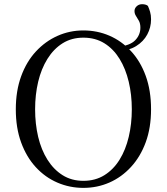

<svg xmlns="http://www.w3.org/2000/svg" viewBox="-20 -892 807 928"><path d="M149.7 -363.7Q149.7 -293.1 164.5 -230.4Q179.4 -167.8 209.3 -120.2Q239.2 -72.6 282.6 -45.3Q325.9 -18 383 -18Q440.8 -18 484.6 -45.3Q528.4 -72.6 557.9 -120.2Q587.4 -167.8 602.2 -230.4Q617.1 -293.1 617.1 -363.7Q617.1 -434.4 602.2 -496.9Q587.4 -559.5 557.9 -607.5Q528.4 -655.5 484.6 -682.8Q440.8 -710 383 -710Q325.9 -710 282.6 -682.8Q239.2 -655.5 209.3 -607.5Q179.4 -559.5 164.5 -496.9Q149.7 -434.4 149.7 -363.7ZM383 -744.9Q450 -744.9 508.8 -719.5Q567.6 -694.1 613.1 -645Q658.7 -595.9 684.4 -525.1Q710.1 -454.4 710.1 -363.7Q710.1 -274.6 684.4 -204.6Q658.7 -134.5 613.1 -85Q567.6 -35.5 508.8 -9.7Q450 16.1 383 16.1Q316.9 16.1 257.7 -9.3Q198.4 -34.7 153.2 -83.8Q107.9 -132.9 82.2 -203.3Q56.4 -273.6 56.4 -363.7Q56.4 -452.8 82.3 -523.6Q108.1 -594.3 153.7 -643.4Q199.2 -692.5 258.1 -718.7Q316.9 -744.9 383 -744.9ZM550.2 -643.1 547.2 -664.9Q608.4 -671.5 633.4 -697.4Q658.5 -723.4 658.5 -758.3Q658.5 -778.5 651.3 -791.5Q644.2 -804.5 637.1 -815.1Q630.1 -825.7 630.1 -838.8Q630.1 -851.7 640.6 -861.7Q651.2 -871.7 666.7 -871.7Q674.6 -871.7 681.7 -870Q688.7 -868.4 694.8 -863.6Q700.8 -850.5 705.4 -834.8Q710.1 -819.1 710.1 -798.4Q710.1 -759.4 691.8 -725.3Q673.6 -691.3 638.1 -669.3Q602.6 -647.4 550.2 -643.1Z"/></svg>

Font: Noto Serif HK
Style: Regular
Weight: 200
Designer: Ryoko NISHIZUKA 西塚涼子 (kana & ideographs); Frank Grießhammer (Latin, Greek & Cyrillic); Wenlong ZHANG 张文龙 (bopomofo); San
Foundry: Adobe
Version: Version 2.001;hotconv 1.1.0;makeotfexe 2.6.0